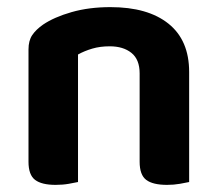

<svg xmlns="http://www.w3.org/2000/svg" viewBox="-20 -512 612 539"><path d="M511 -310V-215H372V-306Q372 -345 349 -363.5Q326 -382 288 -382Q261 -382 239 -375.5Q217 -369 199 -359V-215H60V-373Q60 -398 70.5 -413.5Q81 -429 101 -443Q132 -464 181 -478Q230 -492 290 -492Q395 -492 453 -445.5Q511 -399 511 -310ZM60 -262H199V-1Q190 1 173 4Q156 7 136 7Q97 7 78.5 -7Q60 -21 60 -58ZM372 -262H511V-1Q502 1 485 4Q468 7 449 7Q409 7 390.5 -7Q372 -21 372 -58Z"/></svg>

Font: BalooTamma2Bold
Style: Bold
Weight: 700
Designer: Divya Kowshik, Shuchita Grover and Ek Type
Foundry: Ek Type
Version: Version 1.700